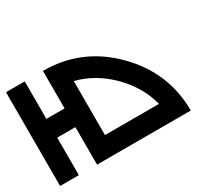

<svg xmlns="http://www.w3.org/2000/svg" viewBox="-97 -677 972 866"><g transform="rotate(-30 389.0 -244.0)"><path d="M680.7 0Q680.7 -198.2 537.6 -343.3Q394.5 -488.3 192.4 -488.3V-293H97.7V-488.3H0V0H97.7V-195.3H192.4V0ZM290 -378.9Q390.1 -354 468.8 -274.4Q546.4 -195.8 571.3 -97.7H290Z"/></g></svg>

Font: Arounder
Style: Regular
Weight: 400
Designer: Maxim Raikov
Foundry: Maxim Raikov
Version: Version 1.00 March 23, 2021, initial release